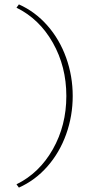

<svg xmlns="http://www.w3.org/2000/svg" viewBox="-20 -731 422 874"><path d="M55 108Q159 57 220.5 -51.5Q282 -160 282 -294Q282 -428 220.5 -536.5Q159 -645 55 -696L66 -711Q140 -678 195.5 -615Q251 -552 281 -468.5Q311 -385 311 -294Q311 -203 281 -119.5Q251 -36 195.5 27Q140 90 66 123Z"/></svg>

Font: Ysabeau Infant Extralight
Style: Regular
Weight: 200
Designer: Christian Thalmann (Catharsis Fonts)
Version: Version 0.003